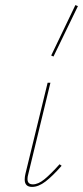

<svg xmlns="http://www.w3.org/2000/svg" viewBox="-20 -731 326 754"><path d="M181 -513 276 -711 286 -707 190 -509ZM77 -26Q77 -36 80 -49L167 -406H178L91 -47Q88 -37 88 -28Q88 -7 109 -7Q130 -7 154.5 -27Q179 -47 214 -86L222 -80Q186 -39 158.5 -18Q131 3 106 3Q77 3 77 -26Z"/></svg>

Font: Ysabeau Infant Hairline
Style: Italic
Weight: 100
Italic angle: -12°
Designer: Christian Thalmann (Catharsis Fonts)
Version: Version 0.003